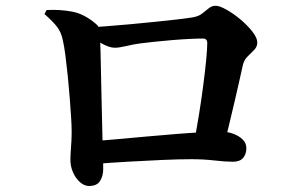

<svg xmlns="http://www.w3.org/2000/svg" viewBox="-20 -674 1040 658"><path d="M646 -188.2Q653.7 -230.2 661.9 -280.9Q670 -331.5 676.4 -380.4Q682.8 -429.4 686.6 -468.4Q690.3 -507.5 690.3 -526.4Q690.3 -541.9 675.7 -541.9Q656.3 -541.9 628 -540.5Q599.6 -539.1 567.8 -536.4Q536 -533.6 507 -530.6Q478 -527.6 457.8 -524.9Q434.2 -521.4 411.2 -515.9Q388.2 -510.4 373.5 -510.4Q355.2 -510.4 329.7 -524.4Q304.3 -538.4 281.2 -555V-579.4Q304.8 -581.1 343.6 -584Q382.5 -586.9 427.1 -591Q471.8 -595.1 514.3 -599.5Q556.8 -603.9 590 -607.7Q623.3 -611.6 637.5 -614.1Q659.3 -617.2 671.9 -626.9Q684.5 -636.5 695 -645.3Q705.5 -654.2 719.1 -654.2Q732.2 -654.2 756 -641Q779.8 -627.8 803.8 -607.6Q827.9 -587.4 844.8 -565.9Q861.7 -544.5 861.7 -528.3Q861.7 -513.9 851.2 -503Q840.6 -492.1 828.8 -480.7Q816.9 -469.4 812.4 -451.5Q807.2 -427.5 800.1 -396.2Q793 -364.9 784.8 -329.4Q776.6 -293.9 767.5 -256.6Q758.4 -219.4 749.7 -183.1ZM285.4 -36.6Q268.9 -36.6 254.1 -49.7Q239.3 -62.8 230.3 -83.2Q221.3 -103.6 221.3 -126.3Q221.3 -139.7 222.5 -155.9Q223.7 -172.1 224.7 -190.2Q225.7 -208.4 225.5 -226.3Q225.5 -243.2 223.6 -273Q221.7 -302.7 218.9 -339.3Q216 -375.8 212.3 -413.1Q208.5 -450.4 204.3 -483.1Q200.1 -515.9 195.1 -537Q189.5 -563.7 175.8 -581.7Q162.1 -599.8 132.4 -626L139.6 -639.6Q185.3 -642 226.9 -634.2Q268.4 -626.5 307.8 -592.9Q317.7 -584.5 319.6 -577.3Q321.6 -570 322.6 -553.2Q323.6 -535.4 324.5 -498.8Q325.4 -462.2 326.3 -416.5Q327.2 -370.8 328.3 -324.3Q329.3 -277.8 330.3 -238.4Q331.4 -199.1 331.7 -177.3Q331.9 -158.4 332.8 -139.7Q333.7 -120.9 333.7 -93.8Q333.7 -71.3 323 -54Q312.4 -36.6 285.4 -36.6ZM298.1 -189.8Q333.9 -192.5 381.1 -197Q428.2 -201.4 479.7 -205.9Q531.1 -210.4 580.4 -214.5Q629.8 -218.5 670.6 -220.8Q711.4 -223 737.1 -223Q758.1 -223 778 -216.1Q797.8 -209.2 811.1 -196.5Q824.3 -183.8 824.3 -166.3Q824.3 -146.1 813.3 -132.9Q802.2 -119.7 778.2 -119.7Q753.6 -119.7 715.7 -124Q677.8 -128.4 635.6 -128.4Q593.6 -128.4 537.2 -125.9Q480.7 -123.4 419 -119.9Q357.2 -116.4 298.8 -111.6Z"/></svg>

Font: Noto Serif HK ExtraLight
Style: Regular
Weight: 200
Designer: Ryoko NISHIZUKA 西塚涼子 (kana & ideographs); Frank Grießhammer (Latin, Greek & Cyrillic); Wenlong ZHANG 张文龙 (bopomofo); San
Foundry: Adobe
Version: Version 2.002-H1;hotconv 1.1.0;makeotfexe 2.6.0